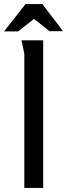

<svg xmlns="http://www.w3.org/2000/svg" viewBox="-33 -927 331 947"><path d="M135 -834 211 -773H278L176 -907H93L-13 -772H56ZM73 -728C74 -722 87 -664 87 -662V0H180V-728Z"/></svg>

Font: Rosario
Style: Regular
Weight: 400
Designer: Hector Gatti
Foundry: Omnibus Type
Version: Version 1.100